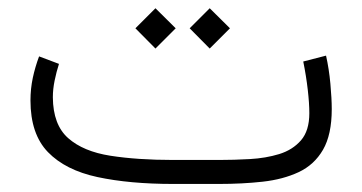

<svg xmlns="http://www.w3.org/2000/svg" viewBox="-20 -457 900 477"><path d="M523.9 0H410.2Q301.8 0 222.2 -17.1Q142.6 -34.2 99.1 -79.1Q55.7 -124 55.7 -207.5Q55.7 -236.3 61.5 -263.7Q67.4 -291 77.1 -316.9L126.5 -298.3Q120.1 -278.3 115.7 -256.8Q111.3 -235.4 111.3 -215.3Q111.8 -147 149.4 -113.8Q187 -80.6 254.2 -70.1Q321.3 -59.6 410.2 -59.6H524.4Q561.5 -59.6 600.8 -61.8Q640.1 -64 673.6 -74.2Q707 -84.5 727.8 -108.4Q748.5 -132.3 748.5 -175.8Q748.5 -200.2 744.6 -234.1Q740.7 -268.1 733.4 -304.2L790 -318.8Q797.4 -286.1 800.8 -249Q804.2 -211.9 804.2 -186Q804.2 -122.6 782.5 -85Q760.7 -47.4 721.9 -29.3Q683.1 -11.2 632.6 -5.6Q582 0 523.9 0ZM501 -436.5 551.3 -386.7 501 -336.4 451.2 -386.7ZM366.2 -436.5 416.5 -386.7 366.2 -336.4 316.4 -386.7Z"/></svg>

Font: Vazirmatn UI NL ExtraLight
Style: Regular
Weight: 200
Designer: Saber Rastikerdar
Foundry: Saber Rastikerdar
Version: Version 33.003